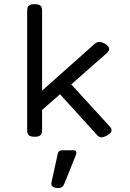

<svg xmlns="http://www.w3.org/2000/svg" viewBox="-20 -666 640 942"><path d="M527.3 -26.9Q527.3 -13.7 506.8 -2.4Q489.3 7.8 477.5 7.8Q466.8 7.8 458 -1.5L274.4 -203.6L186.5 -126.5V-26.9Q186.5 -9.8 178.5 -2.4Q170.4 4.9 150.4 4.9H149.4Q129.4 4.9 121.3 -2.4Q113.3 -9.8 113.3 -26.9V-613.8Q113.3 -630.9 121.3 -638.2Q129.4 -645.5 149.4 -645.5H150.4Q170.4 -645.5 178.5 -638.2Q186.5 -630.9 186.5 -613.8V-221.2L444.8 -451.2Q455.1 -460 467.8 -460Q480.5 -460 495.1 -451.2Q515.6 -439 515.6 -425.3Q515.6 -415.5 505.4 -406.7L329.6 -252L517.6 -46.4Q527.3 -35.6 527.3 -26.9ZM354.5 84Q354.5 89.8 351.6 96.2L294.4 238.3Q287.1 256.8 265.6 256.8Q260.3 256.8 257.3 256.3Q231.9 252.9 231.9 234.9Q231.9 232.9 232.9 227.1L263.7 86.9Q267.6 71.3 284.2 71.3H340.8Q354.5 71.3 354.5 84Z"/></svg>

Font: Courier Prime Sans
Style: Regular
Weight: 400
Designer: Alan Dague-Greene
Foundry: Quote-Unquote Apps
Version: Version 3.020